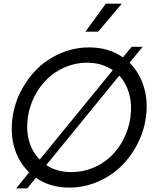

<svg xmlns="http://www.w3.org/2000/svg" viewBox="-20 -1020 870 1054"><path d="M519 -846.2H449.2L561 -1000H648.9ZM690.9 -675.8Q745.6 -622.1 769.5 -543.5Q793.5 -464.8 780.8 -375Q769.5 -295.9 732.4 -225.1Q695.3 -154.3 640.1 -102.5Q585 -50.8 512.2 -20.5Q439.5 9.8 360.8 9.8Q254.9 9.8 176.8 -43.9L129.9 14.2H68.8L140.1 -74.2Q84 -127 60.1 -205.3Q36.1 -283.7 48.8 -375Q60.1 -454.1 97.4 -524.9Q134.8 -595.7 189.7 -647.5Q244.6 -699.2 317.6 -729.5Q390.6 -759.8 469.2 -759.8Q577.1 -759.8 654.8 -705.1L703.1 -763.2H763.2ZM132.8 -375Q123 -304.7 140.1 -244.9Q157.2 -185.1 198.2 -144L599.1 -634.8Q538.6 -675.8 458 -675.8Q396 -675.8 339.6 -652.3Q283.2 -628.9 241 -588.4Q198.7 -547.9 170.2 -492.7Q141.6 -437.5 132.8 -375ZM373 -75.2Q435.1 -75.2 491.2 -98.6Q547.4 -122.1 589.4 -162.4Q631.3 -202.6 659.2 -257.8Q687 -313 695.8 -375Q705.6 -443.8 689.5 -503.4Q673.3 -563 634.8 -605L233.9 -113.8Q291.5 -75.2 373 -75.2Z"/></svg>

Font: Oakes Grotesk
Style: Italic
Weight: 400
Italic angle: -8°
Designer: Samuel Oakes
Foundry: Samuel Oakes
Version: Version 1.000;PS 001.000;hotconv 1.0.88;makeotf.lib2.5.64775